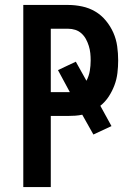

<svg xmlns="http://www.w3.org/2000/svg" viewBox="-20 -755 540 775"><path d="M185 0H74V-735H255Q283 -735 311.5 -729Q340 -723 364.5 -708.5Q389 -694 407.5 -671.5Q426 -649 437.5 -623Q449 -597 453 -568.5Q457 -540 457 -511Q457 -486 454 -460.5Q451 -435 442 -411Q433 -387 419 -365.5Q405 -344 385 -328L430 -246L357 -212L312 -292Q298 -289 283.5 -288Q269 -287 255 -287H185ZM185 -383H262L214 -472L286 -506L329 -429Q339 -448 342.5 -469Q346 -490 346 -511Q346 -526 344.5 -540.5Q343 -555 338.5 -569.5Q334 -584 327 -597Q320 -610 309 -620Q298 -630 284 -634.5Q270 -639 255 -639H185Z"/></svg>

Font: Iosevka
Style: Bold
Weight: 700
Monospace: yes
Designer: Belleve Invis
Foundry: Belleve Invis
Version: Version 32.5.0; ttfautohint (v1.8.4)